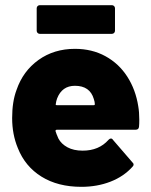

<svg xmlns="http://www.w3.org/2000/svg" viewBox="-20 -715 586 743"><path d="M519 -252Q519 -234 518 -225Q517 -213 505 -213H200Q198 -213 196 -211.5Q194 -210 195 -207Q198 -197 206 -179Q217 -158 241 -145Q265 -132 300 -132Q363 -132 400 -174Q405 -179 409 -179Q414 -179 417 -174L493 -86Q497 -83 497 -78Q497 -74 493 -70Q459 -32 407.5 -12Q356 8 295 8Q204 8 140.5 -31.5Q77 -71 49 -142Q27 -195 27 -258Q27 -322 44 -367Q69 -440 129 -483Q189 -526 270 -526Q336 -526 388 -497.5Q440 -469 472.5 -418.5Q505 -368 515 -304Q519 -281 519 -252ZM201 -334Q197 -323 196 -313Q194 -308 200 -308H343Q347 -308 347 -312Q347 -320 343 -332Q328 -383 270 -383Q220 -383 201 -334ZM134 -695H413Q418 -695 421.5 -691.5Q425 -688 425 -683V-596Q425 -591 421.5 -587.5Q418 -584 413 -584H134Q129 -584 125.5 -587.5Q122 -591 122 -596V-683Q122 -688 125.5 -691.5Q129 -695 134 -695Z"/></svg>

Font: BARLOWEXTRABOLD
Style: Regular
Weight: 800
Designer: Jeremy Tribby
Foundry: Tribby Type
Version: Version 1.422